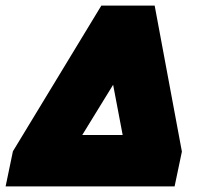

<svg xmlns="http://www.w3.org/2000/svg" viewBox="-61 -664 714 684"><path d="M-41 0 -15 -125 300 -644H490L587 -124L561 0ZM232 -183H376L342 -362Z"/></svg>

Font: Kanit Black
Style: Italic
Weight: 900
Italic angle: -12°
Designer: Katatrad Team
Foundry: CadsonDemak
Version: Version 2.000; ttfautohint (v1.8.3)